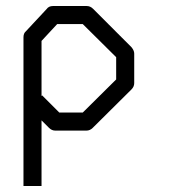

<svg xmlns="http://www.w3.org/2000/svg" viewBox="-20 -490 580 638"><path d="M118 -171 120 -173 177 -116H255L366 -226V-300L255 -410H170L118 -354ZM118 -90V128H58V-366Q58 -379.5 66 -386L135 -460Q142 -470 156 -470H268Q280 -470 289 -461L417 -333Q426 -322 426 -312V-214Q426 -202 417 -193L288 -65Q279 -56 267 -56H164Q152 -56 143 -65Z"/></svg>

Font: IBM 3270
Style: Regular
Weight: 400
Monospace: yes
Version: Version 2.3.1